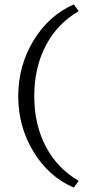

<svg xmlns="http://www.w3.org/2000/svg" viewBox="-20 -731 422 874"><path d="M316 123Q201 73 132 -41Q63 -155 63 -293Q63 -431 132 -545.5Q201 -660 316 -711L338 -680Q241 -624 188.5 -523.5Q136 -423 136 -293Q136 -164 188.5 -64Q241 36 338 92Z"/></svg>

Font: EauTestInfant
Style: Regular
Weight: 400
Designer: Christian Thalmann (Catharsis Fonts)
Version: Version 0.001;PS 000.001;hotconv 1.0.88;makeotf.lib2.5.64775